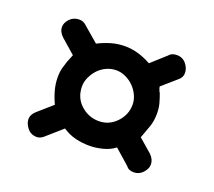

<svg xmlns="http://www.w3.org/2000/svg" viewBox="-69 -553 568 510"><g transform="rotate(20 214.5 -298.0)"><path d="M343 -359V-357ZM331 -455Q338 -464 353 -464Q369 -464 379 -452Q389 -440 389 -426Q389 -413 377 -404L338 -370Q338 -368 339 -365Q340 -362 341 -360L343 -354V-357Q349 -341 352.5 -328Q356 -315 356 -300Q356 -279 350.5 -263Q345 -247 337 -226L375 -193Q387 -181 387 -167Q387 -155 376.5 -143.5Q366 -132 351 -132Q336 -132 329 -142L287 -179Q273 -168 253.5 -163Q234 -158 216 -158Q196 -158 177 -162.5Q158 -167 140 -179L99 -143Q88 -132 77 -132Q60 -132 50 -144.5Q40 -157 40 -170Q40 -182 52 -193L93 -229Q85 -246 80 -264Q75 -282 75 -300Q75 -316 78 -327Q81 -338 85 -350V-349Q87 -353 89 -359Q91 -365 93 -369L53 -404Q40 -416 40 -430Q40 -442 50.5 -453Q61 -464 77 -464Q89 -464 98 -455L140 -419Q158 -428 176.5 -433.5Q195 -439 216 -439Q252 -439 290 -418ZM216 -371Q201 -371 188 -365Q175 -359 165.5 -349Q156 -339 150 -326Q144 -313 144 -300Q144 -268 166 -248Q188 -228 217 -228Q246 -228 266.5 -249.5Q287 -271 287 -300Q287 -313 281 -326Q275 -339 265 -349Q255 -359 242 -365Q229 -371 216 -371Z"/></g></svg>

Font: VDS Compensated
Style: Light
Weight: 300
Designer: artmaker
Foundry: artmaker
Version: Version 1.000 2012 initial release